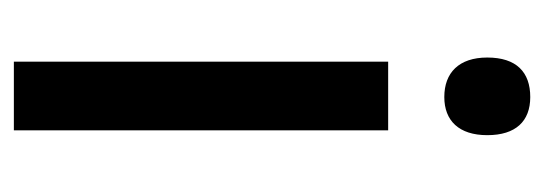

<svg xmlns="http://www.w3.org/2000/svg" viewBox="-274 -604 785 277"><g transform="rotate(90 118.5 -465.5)"><path d="M120 -838C84 -838 63 -818 63 -776C63 -735 85 -714 120 -714C154 -714 175 -735 175 -776C175 -817 155 -838 120 -838ZM168 -633H69V-93H168Z"/></g></svg>

Font: Noto Sans Kannada UI Condensed Medium
Style: Regular
Weight: 500
Width: 3
Designer: Jelle Bosma - Monotype Design Team
Foundry: Monotype Imaging Inc.
Version: Version 2.005